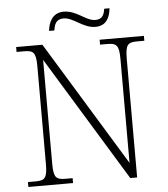

<svg xmlns="http://www.w3.org/2000/svg" viewBox="-58 -924 855 976"><g transform="rotate(-5 369.0 -436.0)"><path d="M458 -781C515 -781 533 -825 537 -869H510C506 -842 498 -816 461 -816C411 -816 371 -872 303 -872C244 -872 225 -822 221 -781H248C252 -808 259 -838 299 -838C350 -838 394 -781 458 -781ZM47 0H275V-25H240C191 -25 178 -35 178 -109V-637L567 0H602V-605C602 -679 615 -689 664 -689H699V-714H473V-689H508C557 -689 570 -679 570 -606V-77L181 -714H47V-689H84C133 -689 146 -679 146 -606V-109C146 -35 133 -25 84 -25H47Z"/></g></svg>

Font: Noto Serif Gurmukhi ExtraLight
Style: Regular
Weight: 200
Designer: Vaibhav Singh and the Monotype Design Team
Foundry: Monotype Imaging Inc.
Version: Version 2.004